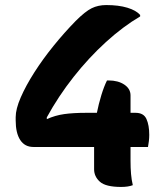

<svg xmlns="http://www.w3.org/2000/svg" viewBox="-20 -731 640 759"><path d="M403 -413H409Q447 -413 471.5 -396.5Q496 -380 496 -354V-285H516Q548 -285 559 -260.5Q570 -236 570 -198Q570 -185 568.5 -173Q567 -161 565 -150H496V-95Q496 -67 498 -43.5Q500 -20 505 1Q487 8 459 8Q398 8 375 -12.5Q352 -33 352 -62V-150H112Q78 -150 60 -177.5Q42 -205 42 -255V-268Q42 -300 62 -346Q82 -392 115.5 -444.5Q149 -497 191.5 -549.5Q234 -602 279 -648Q317 -686 342.5 -698.5Q368 -711 400 -711Q449 -711 483.5 -700.5Q518 -690 534 -672V-666Q466 -626 398.5 -564.5Q331 -503 271 -427Q211 -351 165 -267V-260Q198 -275 234 -280Q270 -285 320 -285H363Q370 -320 380.5 -354.5Q391 -389 403 -413Z"/></svg>

Font: Recursive Mn Csl St
Style: Bold
Weight: 700
Monospace: yes
Version: Version 1.079;hotconv 1.0.112;makeotfexe 2.5.65598; ttfautoh